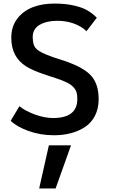

<svg xmlns="http://www.w3.org/2000/svg" viewBox="-20 -744 647 1072"><path d="M290.5 308.1 376.5 67.4H252.9L198.7 308.1ZM281.7 11.2C349.6 11.2 408.2 -4.4 455.1 -35.2C502 -66.4 530.8 -120.6 530.8 -189C530.8 -245.6 517.1 -289.6 489.7 -320.3C462.4 -351.6 412.6 -379.4 340.8 -403.8C338.4 -404.8 316.4 -412.1 274.9 -425.3C176.3 -460.9 164.6 -476.6 162.6 -537.1C162.6 -567.4 175.3 -589.8 200.7 -605C226.6 -620.1 259.8 -627.9 300.3 -627.9C362.3 -627.9 423.3 -608.4 462.9 -569.8L520.5 -645C503.4 -662.1 485.8 -675.8 467.8 -686C449.7 -696.8 425.3 -705.6 394 -712.9C362.8 -720.2 326.2 -724.1 284.7 -724.1C192.9 -724.1 119.1 -697.3 75.7 -638.7C53.7 -609.4 43 -574.2 43 -532.7C43 -458.5 72.8 -407.2 125 -374C150.9 -357.9 186 -342.3 229.5 -328.1L259.8 -317.9C274.9 -313.5 286.1 -309.6 293 -307.1C345.2 -289.6 375 -275.4 391.1 -255.9C408.2 -236.8 411.6 -220.2 411.6 -190.4C411.6 -120.1 366.2 -85 275.9 -85C244.1 -85 210.4 -91.8 173.8 -105C137.7 -118.7 109.4 -133.8 88.4 -150.9L39.6 -69.8C61.5 -47.9 94.7 -28.8 139.2 -12.7C183.6 3.4 231.4 11.2 281.7 11.2Z"/></svg>

Font: Ride SemiBold
Style: Regular
Weight: 600
Version: Version 3.000